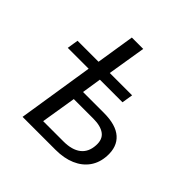

<svg xmlns="http://www.w3.org/2000/svg" viewBox="-182 -860 1015 1015"><g transform="rotate(45 325.5 -352.5)"><path d="M129 0 196 -427H40L50 -490H207L241 -705H326L291 -490H458L448 -428H279L262 -319H418Q508 -319 551.5 -280.5Q595 -242 591 -170Q588 -117 561 -79Q534 -41 486.5 -20.5Q439 0 375 0ZM222 -61H374Q437 -61 472 -88Q507 -115 510 -168Q513 -215 484 -236.5Q455 -258 400 -258H254Z"/></g></svg>

Font: Nunito Sans 10pt
Style: Italic
Weight: 400
Italic angle: -9°
Designer: Vernon Adams
Foundry: Vernon Adams
Version: Version 3.101;gftools[0.9.27]